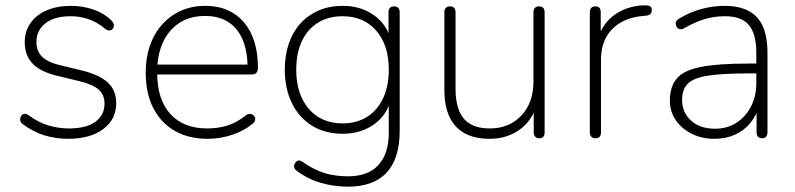

<svg xmlns="http://www.w3.org/2000/svg" viewBox="-20 -514 2989 722"><path d="M236 8Q190 8 147 -5Q104 -18 63 -49Q58 -53 56.5 -59Q55 -65 56.5 -71Q58 -77 62.5 -81.5Q67 -86 73.5 -86Q80 -86 87 -81Q125 -53 163 -42Q201 -31 239 -31Q304 -31 338.5 -56Q373 -81 373 -124Q373 -158 350.5 -177.5Q328 -197 278 -209L195 -229Q132 -244 102.5 -275Q73 -306 73 -355Q73 -396 94.5 -427Q116 -458 155.5 -475Q195 -492 247 -492Q291 -492 331.5 -478Q372 -464 400 -436Q406 -430 407.5 -423.5Q409 -417 407 -411Q405 -405 400 -402Q395 -399 388.5 -399.5Q382 -400 375 -406Q347 -430 314 -441.5Q281 -453 246 -453Q185 -453 151 -426.5Q117 -400 117 -356Q117 -322 138 -301Q159 -280 205 -269L288 -249Q353 -233 385 -204Q417 -175 417 -126Q417 -65 368 -28.5Q319 8 236 8Z M761 8Q689 8 637 -22Q585 -52 556.5 -107.5Q528 -163 528 -240Q528 -316 556.5 -372.5Q585 -429 635.5 -460.5Q686 -492 752 -492Q799 -492 835.5 -476Q872 -460 897.5 -430Q923 -400 936.5 -357Q950 -314 950 -260Q950 -247 944.5 -240.5Q939 -234 928 -234H555V-271H928L911 -259Q911 -320 893 -363.5Q875 -407 839.5 -430.5Q804 -454 751 -454Q693 -454 652.5 -426.5Q612 -399 591.5 -352Q571 -305 571 -245V-240Q571 -140 620.5 -85.5Q670 -31 759 -31Q799 -31 834 -41.5Q869 -52 903 -79Q910 -85 917.5 -85.5Q925 -86 930.5 -82.5Q936 -79 938.5 -73.5Q941 -68 939 -61Q937 -54 929 -48Q898 -22 853 -7Q808 8 761 8Z M1288 188Q1235 188 1184.5 173Q1134 158 1093 126Q1088 122 1086.5 116Q1085 110 1087 104.5Q1089 99 1093.5 94.5Q1098 90 1103.5 89.5Q1109 89 1115 93Q1159 124 1199.5 136.5Q1240 149 1289 149Q1364 149 1403 106.5Q1442 64 1442 -15V-148H1452Q1438 -84 1388 -47.5Q1338 -11 1269 -11Q1202 -11 1153 -41.5Q1104 -72 1077.5 -126.5Q1051 -181 1051 -252Q1051 -306 1066 -350Q1081 -394 1109.5 -425.5Q1138 -457 1178 -474.5Q1218 -492 1269 -492Q1338 -492 1388 -455.5Q1438 -419 1452 -355H1441V-468Q1441 -479 1446.5 -484.5Q1452 -490 1462 -490Q1472 -490 1477.5 -484.5Q1483 -479 1483 -468V-22Q1483 82 1434 135Q1385 188 1288 188ZM1268 -50Q1322 -50 1361 -75Q1400 -100 1421 -145.5Q1442 -191 1442 -252Q1442 -344 1395 -398.5Q1348 -453 1268 -453Q1215 -453 1175.5 -428.5Q1136 -404 1115 -359Q1094 -314 1094 -252Q1094 -160 1141 -105Q1188 -50 1268 -50Z M1822 8Q1765 8 1727 -13Q1689 -34 1670 -75Q1651 -116 1651 -177V-468Q1651 -479 1656.5 -484.5Q1662 -490 1672 -490Q1682 -490 1687.5 -484.5Q1693 -479 1693 -468V-181Q1693 -105 1724 -68Q1755 -31 1822 -31Q1895 -31 1940.5 -79.5Q1986 -128 1986 -207V-468Q1986 -479 1991.5 -484.5Q1997 -490 2007 -490Q2017 -490 2022.5 -484.5Q2028 -479 2028 -468V-16Q2028 6 2008 6Q1998 6 1992.5 0Q1987 -6 1987 -16V-121H1999Q1980 -58 1932 -25Q1884 8 1822 8Z M2219 6Q2209 6 2203.5 0Q2198 -6 2198 -16V-468Q2198 -479 2203.5 -484.5Q2209 -490 2219 -490Q2229 -490 2234 -484.5Q2239 -479 2239 -468V-371H2229Q2248 -430 2296.5 -462Q2345 -494 2409 -494Q2418 -494 2424.5 -490.5Q2431 -487 2431 -477Q2431 -467 2426 -461.5Q2421 -456 2409 -455L2397 -454Q2323 -447 2281.5 -404Q2240 -361 2240 -290V-16Q2240 -6 2235 0Q2230 6 2219 6Z M2666 8Q2619 8 2581 -11Q2543 -30 2521 -62.5Q2499 -95 2499 -135Q2499 -189 2525.5 -219.5Q2552 -250 2616.5 -262.5Q2681 -275 2794 -275H2835V-238H2796Q2697 -238 2642.5 -229.5Q2588 -221 2566.5 -199.5Q2545 -178 2545 -139Q2545 -91 2578.5 -60.5Q2612 -30 2669 -30Q2715 -30 2749.5 -52.5Q2784 -75 2804 -113.5Q2824 -152 2824 -201V-315Q2824 -387 2796 -420Q2768 -453 2706 -453Q2666 -453 2629.5 -442Q2593 -431 2553 -408Q2544 -403 2537.5 -404Q2531 -405 2527 -409.5Q2523 -414 2521.5 -420.5Q2520 -427 2522.5 -433Q2525 -439 2532 -443Q2573 -468 2617 -480Q2661 -492 2704 -492Q2759 -492 2795 -473Q2831 -454 2848.5 -415Q2866 -376 2866 -315V-16Q2866 -6 2861 0Q2856 6 2846 6Q2836 6 2830.5 0Q2825 -6 2825 -16V-121H2836Q2826 -81 2802 -52Q2778 -23 2743.5 -7.5Q2709 8 2666 8Z"/></svg>

Font: Nunito ExtraLight ExtraLight
Style: Regular
Weight: 250
Version: Version 3.602